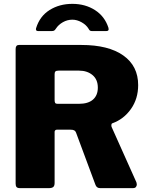

<svg xmlns="http://www.w3.org/2000/svg" viewBox="-20 -975 771 995"><path d="M689 -20Q689 -11 684 -5.5Q679 0 670 0H499Q480 0 474 -19L374 -288Q371 -296 364.5 -299.5Q358 -303 344 -303H275Q269 -303 266 -299.5Q263 -296 263 -292V-27Q263 -12 256 -6Q249 0 233 0H84Q71 0 66 -5.5Q61 -11 61 -23V-721Q61 -742 78 -742H402Q542 -742 619 -687.5Q696 -633 696 -534Q696 -463 658.5 -410Q621 -357 562 -336Q557 -334 557 -326Q557 -321 558 -318L687 -30Q689 -22 689 -20ZM487 -521Q487 -563 459.5 -586Q432 -609 389 -609H284Q272 -609 267.5 -605Q263 -601 263 -591V-457Q263 -446 266 -441.5Q269 -437 278 -437H389Q437 -437 462 -459Q487 -481 487 -521ZM457 -814Q451 -814 447 -816Q443 -818 439 -826Q427 -846 403 -859.5Q379 -873 355 -873Q329 -873 306 -860Q283 -847 270 -827Q265 -819 260.5 -816.5Q256 -814 248 -814H177Q170 -814 167.5 -818.5Q165 -823 167 -829Q186 -891 237 -923Q288 -955 355 -955Q422 -955 472.5 -922.5Q523 -890 542 -831Q543 -828 543 -823Q543 -814 530 -814Z"/></svg>

Font: Libre Franklin ExtraBold
Style: Regular
Weight: 800
Designer: Pablo Impallari, Rodrigo Fuenzalida
Foundry: Impallari Type
Version: Version 1.002; ttfautohint (v1.5)